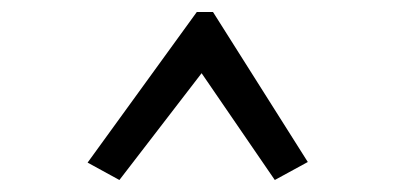

<svg xmlns="http://www.w3.org/2000/svg" viewBox="-20 -643 665 320"><path d="M179 -343 126 -372 308 -623H335L493 -373L438 -343L316 -521Z"/></svg>

Font: Inconsolata Expanded Thin
Style: Regular
Weight: 100
Width: 7
Monospace: yes
Designer: Raph Levien, Cyreal, Brenton Simpson
Foundry: Raph Levien, Cyreal, Google
Version: Version 3.100; ttfautohint (v1.8.4.7-5d5b)